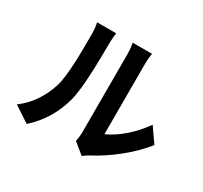

<svg xmlns="http://www.w3.org/2000/svg" viewBox="-162 -987 1325 1254"><g transform="rotate(30 500.0 -360.0)"><path d="M627 15C739 -42 877 -148 960 -256L884 -365C817 -268 723 -189 642 -154V-679C642 -724 648 -761 649 -764H503C504 -761 511 -725 511 -680V-96C511 -69 507 -42 503 -23L585 44C594 36 605 27 627 15ZM343 -243C370 -342 372 -546 373 -666V-674C373 -716 378 -758 379 -763H235C241 -738 244 -712 244 -672V-658C244 -537 243 -358 216 -276C188 -191 137 -99 49 -37L169 42C254 -34 313 -130 343 -243Z"/></g></svg>

Font: Glow Sans TC Normal
Style: Bold
Weight: 700
Designer: Ryoko NISHIZUKA (kana, bopomofo & ideographs); Paul D. Hunt (Latin, Greek & Cyrillic); Sandoll Communications, Soo-young
Version: Version 0.93